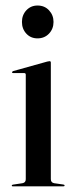

<svg xmlns="http://www.w3.org/2000/svg" viewBox="-20 -658 261 678"><path d="M112.5 -522.5Q88.5 -522.5 73 -539.2Q57.5 -556 57.5 -580.5Q57.5 -605 73.2 -621.8Q89 -638.5 112.5 -638.5Q137.5 -638.5 153.2 -621.5Q169 -604.5 169 -580.5Q169 -556 153 -539.2Q137 -522.5 112.5 -522.5ZM159.5 -437V-25.5Q159.5 -13 171.5 -11L203 -6.5Q208 -6 208 -3Q208 0 204 0H24.5Q21.5 0 21.5 -3Q21.5 -5 25.5 -6L59 -11Q71 -13 71 -25V-394.5Q71 -400 65 -400H26Q22.5 -400 22.5 -403Q22.5 -405 26.5 -407L146.5 -440.5Q152.5 -442 155 -442Q159.5 -442 159.5 -437Z"/></svg>

Font: Fraunces144ptRegular
Style: Regular
Weight: 400
Version: Version 1.000;[0bf87f6ff]